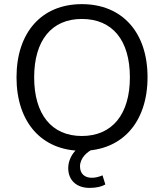

<svg xmlns="http://www.w3.org/2000/svg" viewBox="-20 -720 792 928"><path d="M375.5 8.8C569.6 8.8 693.1 -128.4 693.1 -347.1C693.1 -563.7 570.6 -700 375.5 -700C181.4 -700 59.8 -563.7 59.8 -346.1C59.8 -128.4 182.4 8.8 375.5 8.8ZM375.5 -62.7C229.4 -62.7 145.1 -167.6 145.1 -346.1C145.1 -524.5 229.4 -628.4 375.5 -628.4C523.5 -628.4 607.8 -525.5 607.8 -346.1C607.8 -167.6 522.5 -62.7 375.5 -62.7ZM412.7 188.2C445.1 188.2 470.6 182.4 489.2 171.6L475.5 127.5C456.9 135.3 441.2 139.2 423.5 139.2C391.2 139.2 366.7 121.6 366.7 84.3C366.7 44.1 401 12.7 431.4 0L402.9 -35.3C345.1 -7.8 309.8 41.2 309.8 93.1C309.8 151 350 188.2 412.7 188.2Z"/></svg>

Font: LL Pando Sans
Style: Regular
Weight: 400
Designer: Joshua Smith
Foundry: Joshua Smith
Version: Version 1.000;Glyphs 3.2.1 (3258)